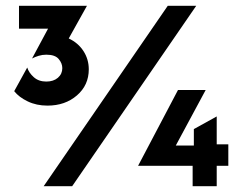

<svg xmlns="http://www.w3.org/2000/svg" viewBox="-20 -645 832 665"><path d="M144.4 -279.2Q106.2 -279.2 76 -293.8Q45.8 -308.3 29.2 -329.2L74.3 -411.1Q79.9 -393.1 96.9 -377.8Q113.9 -362.5 140.3 -362.5Q165.3 -362.5 180.6 -375.7Q195.8 -388.9 195.8 -409Q195.8 -425.7 183.3 -440.6Q170.8 -455.6 140.3 -455.6Q126.4 -455.6 113.9 -451.7Q101.4 -447.9 91 -442.4L146.5 -545.8H45.8V-625H281.2L218.1 -511.8Q250.7 -496.5 269.1 -468.1Q287.5 -439.6 287.5 -404.9Q287.5 -350 246.5 -314.6Q205.6 -279.2 144.4 -279.2ZM131.2 0 561.1 -625H659.7L229.9 0ZM647.2 0V-70.8H458.3L596.5 -333.3H692.4L588.9 -141H651.4V-197.9L730.6 -241.7V-145.1H770.8V-70.8H730.6V0Z"/></svg>

Font: co2trust
Style: Bold
Weight: 700
Designer: Kristian Moeller
Foundry: Dicotype
Version: Version 1.000